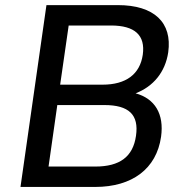

<svg xmlns="http://www.w3.org/2000/svg" viewBox="-20 -739 702 759"><path d="M356.4 0C502.4 0 598.6 -71.8 616.7 -198.2C629.4 -288.6 592.3 -349.1 516.1 -370.1C585.9 -397 633.3 -453.6 645 -532.2C661.6 -649.9 589.4 -718.8 445.8 -718.8H163.6L61 0ZM206.5 -323.7H392.6C489.3 -323.7 529.8 -285.6 517.6 -202.1C505.9 -119.6 453.6 -80.6 356.9 -80.6H171.9ZM251.5 -638.2H418.5C513.2 -638.2 555.2 -599.6 544.4 -522.5C533.2 -445.8 478.5 -404.3 385.3 -404.3H217.8Z"/></svg>

Font: Winston
Style: Italic
Weight: 400
Italic angle: -8.13011°
Designer: Vernon Adams, Kim Jin-seong, David Berlow, Cristiano Sobral
Foundry: The Winston Project Authors
Version: Version 3.004